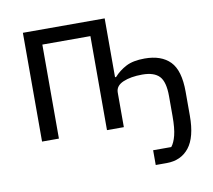

<svg xmlns="http://www.w3.org/2000/svg" viewBox="-79 -606 994 897"><g transform="rotate(-10 418.0 -158.0)"><path d="M589 200V130H675Q689 113 697.5 80Q706 47 706 -11V-106Q706 -174 681 -200.5Q656 -227 600 -227Q545 -227 509 -211.5Q473 -196 473 -164V0H393V-446H165V0H85V-516H473V-237H478Q502 -264 535.5 -281.5Q569 -299 624 -299Q703 -299 744.5 -256.5Q786 -214 786 -113V1Q786 103 747.5 151.5Q709 200 641 200Z"/></g></svg>

Font: IBM Plex Sans Var
Style: Regular
Weight: 400
Designer: Mike Abbink, Paul van der Laan, Pieter van Rosmalen
Foundry: Bold Monday
Version: Version 3.000